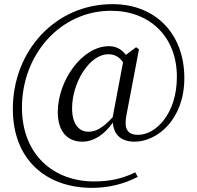

<svg xmlns="http://www.w3.org/2000/svg" viewBox="-20 -739 952 927"><path d="M630 -55C738 -55 870 -161 870 -362C870 -575 732 -719 523 -719C246 -719 42 -492 42 -213C42 34 205 168 424 168C505 168 580 149 645 115L633 93C575 122 514 137 434 137C240 137 86 9 86 -220C86 -474 270 -687 516 -687C701 -687 834 -564 834 -368C834 -187 730 -88 647 -88C595 -88 577 -117 591 -186L651 -501L637 -511L588 -474C565 -503 539 -516 506 -516C376 -516 259 -349 259 -198C259 -100 309 -55 377 -55C431 -55 481 -86 525 -147C529 -88 565 -55 630 -55ZM524 -173C473 -117 439 -103 407 -103C360 -103 328 -142 328 -216C328 -339 411 -477 503 -477C532 -477 555 -466 574 -438Z"/></svg>

Font: Noto Serif CJK KR
Style: Regular
Weight: 400
Designer: Ryoko NISHIZUKA 西塚涼子 (kana & ideographs); Frank Grießhammer (Latin, Greek & Cyrillic); Wenlong ZHANG 张文龙 (bopomofo); San
Foundry: Adobe
Version: Version 2.001;hotconv 1.1.0;makeotfexe 2.6.0